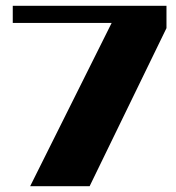

<svg xmlns="http://www.w3.org/2000/svg" viewBox="-20 -642 608 662"><path d="M554 -622V-545L289 0H84L365 -563H24V-622Z"/></svg>

Font: Sarpanch ExtraBold
Style: Regular
Weight: 800
Designer: Manushi Parikh (Devanagari and Latin), Jyotish Sonowal (Devanagari)
Foundry: Indian Type Foundry
Version: Version 2.004;PS 1.0;hotconv 1.0.78;makeotf.lib2.5.61930; tt